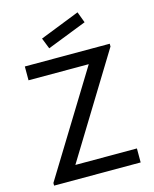

<svg xmlns="http://www.w3.org/2000/svg" viewBox="-136 -1037 904 1127"><g transform="rotate(-15 315.5 -473.5)"><path d="M231 -786 205 -852 446 -947 471 -880ZM50 0V-16L431 -636H65V-720H581V-703L202 -85H576V0Z"/></g></svg>

Font: Manrope Medium
Style: Medium
Weight: 500
Designer: Mikhail Sharanda
Foundry: Mikhail Sharanda
Version: Version 4.000;hotconv 1.0.109;makeotfexe 2.5.65596